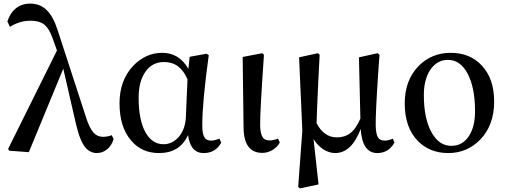

<svg xmlns="http://www.w3.org/2000/svg" viewBox="-20 -834 2804 1065"><path d="M518 15C559 15 597 -15 610 -63L600 -84C583 -78 567 -75 551 -75C530 -75 513 -83 499 -98C484 -115 469 -144 456 -187L299 -669C266 -770 219 -814 147 -814C86 -814 41 -778 21 -715L35 -685C71 -708 109 -719 149 -719C181 -719 205 -713 222 -700C241 -687 258 -661 271 -624L296 -554L25 -8L31 2L140 10L331 -453L402 -144C416 -83 434 -39 455 -14C472 5 493 15 518 15Z M862 15C939 15 993 -18 1023 -85C1032 -18 1061 15 1109 15C1154 15 1186 -4 1207 -43L1197 -65C1179 -58 1164 -54 1151 -54C1134 -54 1121 -60 1114 -72C1106 -85 1102 -107 1102 -139C1102 -225 1114 -355 1138 -528L1126 -536L1032 -519L1025 -452C991 -511 943 -541 880 -541C819 -541 765 -517 719 -469C668 -415 643 -346 643 -261C643 -174 664 -105 707 -55C746 -8 798 15 862 15ZM887 -34C846 -34 813 -55 788 -98C762 -144 749 -208 749 -291C749 -351 761 -399 786 -435C811 -472 846 -490 890 -490C950 -490 993 -458 1020 -394L1011 -185C1009 -140 996 -104 972 -75C948 -48 920 -34 887 -34Z M1435 14C1457 14 1477 8 1495 -4C1512 -15 1524 -28 1532 -44L1522 -65C1503 -58 1488 -55 1476 -55C1459 -55 1446 -60 1438 -71C1429 -84 1424 -105 1423 -135C1422 -183 1429 -309 1443 -514C1444 -521 1444 -527 1444 -530L1435 -539L1326 -518L1331 -127C1332 -33 1366 14 1435 14Z M1747 189 1719 -63C1748 -15 1794 15 1839 15C1900 15 1947 -30 1981 -119C1986 -30 2017 15 2073 15C2114 15 2146 -4 2168 -43L2159 -65C2143 -58 2128 -54 2115 -54C2097 -54 2084 -60 2077 -71C2069 -83 2065 -105 2064 -137C2063 -180 2068 -283 2079 -446C2082 -482 2084 -510 2085 -530L2075 -539L1971 -516L1979 -176C1962 -137 1943 -110 1921 -94C1901 -79 1877 -72 1849 -72C1801 -72 1763 -98 1736 -151C1737 -191 1740 -265 1745 -373C1748 -437 1751 -489 1753 -530L1744 -539L1639 -516L1657 -110L1634 203L1644 211Z M2467 15C2536 15 2595 -10 2643 -59C2695 -112 2721 -183 2721 -271C2721 -356 2698 -422 2652 -471C2608 -518 2551 -541 2480 -541C2410 -541 2351 -517 2303 -469C2251 -416 2225 -347 2225 -261C2225 -172 2249 -103 2296 -54C2340 -8 2397 15 2467 15ZM2483 -25C2439 -25 2403 -49 2376 -96C2346 -147 2331 -217 2331 -308C2331 -364 2343 -410 2366 -446C2391 -483 2424 -502 2465 -502C2510 -502 2546 -477 2573 -427C2601 -375 2615 -305 2615 -217C2615 -160 2604 -115 2582 -81C2559 -44 2526 -25 2483 -25Z"/></svg>

Font: AllPunType SemiBold
Style: Regular
Weight: 600
Version: 1.0